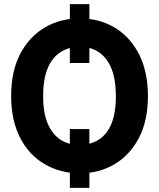

<svg xmlns="http://www.w3.org/2000/svg" viewBox="-20 -826 767 926"><path d="M316.9 -203.6H411.1V80.1H316.9ZM316.9 -806.2H411.1V-522H316.9ZM693.4 -362.8Q693.4 -243.7 649.9 -160.6Q606.4 -78.1 532.5 -34.2Q458.5 9.8 364.3 9.8Q270.5 9.8 195.8 -34.2Q119.1 -78.6 76.4 -162.8Q33.7 -247.1 33.7 -362.8Q33.7 -481.4 77.1 -565.4Q120.6 -648.4 195.3 -692.9Q270 -737.3 364.3 -737.3Q458 -737.3 532.2 -693.4Q608.4 -647.9 650.9 -563.5Q693.4 -479 693.4 -362.8ZM539.1 -362.8Q538.1 -447.8 516.1 -498.5Q494.1 -549.8 455.3 -575.2Q416.5 -600.6 364.3 -600.1Q314.5 -600.6 273.9 -575.7Q188 -522 188 -362.8Q188 -279.3 211.4 -227.1Q256.3 -127 364.3 -127Q414.6 -127 454.6 -151.4Q538.6 -203.1 539.1 -362.8Z"/></svg>

Font: Inter Tight Stencil
Style: Bold
Weight: 700
Designer: Rasmus Andersson
Foundry: rsms
Version: Version 3.004;Glyphs 3.1.2 (3151)